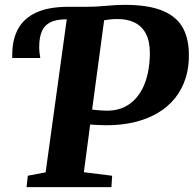

<svg xmlns="http://www.w3.org/2000/svg" viewBox="-20 -771 798 791"><path d="M89.5 0 94.5 -47 168 -61 255 -691.5 244.5 -712.5 261.5 -743H335.5Q379 -743 417.5 -747Q456 -751 494.5 -751Q588 -751 645.5 -728.5Q703 -706 729.8 -662.2Q756.5 -618.5 758 -554Q760 -497.5 745.2 -450.5Q730.5 -403.5 701.5 -367.2Q672.5 -331 630.5 -306Q588.5 -281 535.2 -268Q482 -255 418.5 -255Q403.5 -255 383.5 -256Q363.5 -257 351.5 -258L325.5 -61.5L442 -47L439 0ZM421.5 -315Q455 -315 482.5 -325.8Q510 -336.5 531.5 -357.2Q553 -378 567.5 -407Q582 -436 589.5 -472.2Q597 -508.5 597.5 -550.5Q597.5 -600.5 581.2 -631.8Q565 -663 534.8 -678Q504.5 -693 462.5 -692.5Q447 -692.5 433 -691Q419 -689.5 409 -687.5L359.5 -319.5Q376.5 -317.5 392.5 -316.2Q408.5 -315 421.5 -315ZM30.5 -532Q30.5 -536 30.5 -539Q30.5 -542 30.5 -545.5Q30.5 -608.5 54.8 -652.5Q79 -696.5 130.2 -719.8Q181.5 -743 261.5 -743L254.5 -691.5Q211 -691.5 186.2 -678.5Q161.5 -665.5 151.5 -639.8Q141.5 -614 141.5 -577Q141.5 -565.5 142.8 -554Q144 -542.5 146 -532Z"/></svg>

Font: Merriweather 24pt ExtraBold
Style: Italic
Weight: 800
Italic angle: -7.8°
Version: Version 2.101